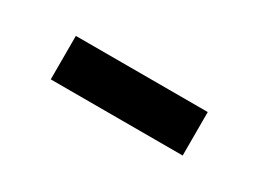

<svg xmlns="http://www.w3.org/2000/svg" viewBox="-22 -468 443 329"><g transform="rotate(30 199.5 -304.0)"><path d="M330 -261V-347H69V-261Z"/></g></svg>

Font: LVC Sans
Style: Regular
Weight: 400
Designer: Mike Abbink, Paul van der Laan, Pieter van Rosmalen
Foundry: Bold Monday
Version: Version 3.0